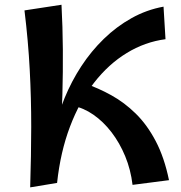

<svg xmlns="http://www.w3.org/2000/svg" viewBox="-20 -778 763 808"><path d="M107 10.5Q111.2 -123.5 111.4 -244.1Q111.5 -364.8 105.1 -484.8Q98.8 -604.8 83 -734.2L238.8 -758Q243.8 -664.8 244.5 -570.2Q245.2 -475.8 242.6 -381.4Q240 -287 234.2 -193.2Q228.5 -99.5 220.2 -8.2ZM220.2 -8.2 209 -223.8Q223 -295.2 251.9 -365.6Q280.8 -436 322.1 -499.2Q363.5 -562.5 416.9 -614.4Q470.2 -666.2 533.5 -701.6Q596.8 -737 668.2 -750L676.5 -613Q590.2 -601.8 513.4 -554.9Q436.5 -508 375.5 -429.4Q314.5 -350.8 274.4 -244.6Q234.2 -138.5 220.2 -8.2ZM537.8 0Q530.2 -64 507 -120.2Q483.8 -176.5 449.4 -221.4Q415 -266.2 373.2 -295.2Q331.5 -324.2 286.5 -332.8L337.5 -426.5Q393.8 -407.5 448.6 -377.1Q503.5 -346.8 551.2 -300Q599 -253.2 635.2 -184.4Q671.5 -115.5 691.2 -19.8Z"/></svg>

Font: Marhey Light
Style: Regular
Weight: 300
Designer: Nur Syamsi & Bustanul Arifin
Foundry: Namelatype
Version: Version 1.000